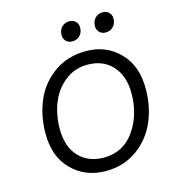

<svg xmlns="http://www.w3.org/2000/svg" viewBox="-124 -962 990 1078"><g transform="rotate(-15 371.0 -423.0)"><path d="M365 -742Q343 -742 329 -756Q315 -770 315 -791Q315 -820 332.5 -838Q350 -856 377 -856Q399 -856 413 -842Q427 -828 427 -807Q427 -778 409.5 -760Q392 -742 365 -742ZM559 -742Q537 -742 523 -756Q509 -770 509 -791Q509 -820 526.5 -838Q544 -856 571 -856Q593 -856 607 -842Q621 -828 621 -807Q621 -778 603.5 -760Q586 -742 559 -742ZM359 10Q242 10 163.5 -67.5Q85 -145 85 -280Q85 -384 122.5 -471.5Q160 -559 238.5 -614.5Q317 -670 423 -670Q539 -670 616.5 -592Q694 -514 694 -380Q694 -276 656.5 -189Q619 -102 541.5 -46Q464 10 359 10ZM368 -66Q481 -66 545.5 -158Q610 -250 610 -375Q610 -477 556 -535.5Q502 -594 413 -594Q336 -594 279.5 -548.5Q223 -503 196 -434Q169 -365 169 -285Q169 -182 223 -124Q277 -66 368 -66Z"/></g></svg>

Font: Elaine Sans
Style: Italic
Weight: 400
Italic angle: -13°
Designer: Wei Huang
Foundry: Wei Huang
Version: Version 2.001;December 24, 2019;FontCreator 12.0.0.2547 64-b